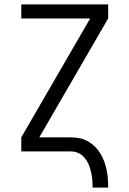

<svg xmlns="http://www.w3.org/2000/svg" viewBox="-20 -690 590 875"><path d="M402 165Q402 147 400.5 129Q399 111 395 93.5Q391 76 384 59.5Q377 43 365.5 29Q354 15 337.5 7.5Q321 0 303 0H77V-64L391 -606H77V-670H473V-606L159 -64H303Q323 -64 343 -60Q363 -56 380.5 -46Q398 -36 412.5 -22Q427 -8 437.5 9.5Q448 27 455 46Q462 65 466 84.5Q470 104 471.5 124.5Q473 145 473 165Z"/></svg>

Font: Lode Term
Style: Regular
Weight: 400
Monospace: yes
Designer: Belleve Invis
Foundry: Belleve Invis
Version: Version 29.2.0